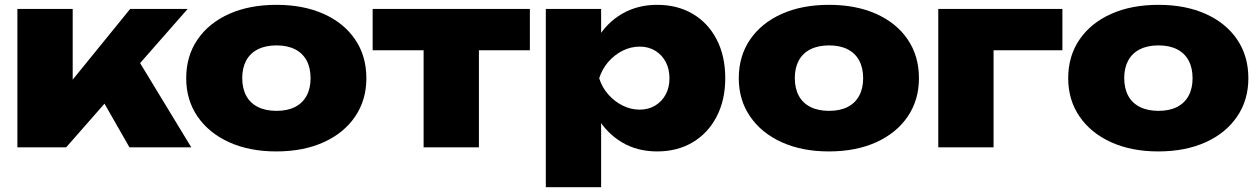

<svg xmlns="http://www.w3.org/2000/svg" viewBox="-20 -610 5217 795"><path d="M52 0V-573H281V-176L215 -199L519 -573H757L254 0ZM516 0 357 -278 532 -395 772 0Z M1124 17Q1013 17 929 -21Q845 -59 798 -127.5Q751 -196 751 -286Q751 -378 798 -446.5Q845 -515 929 -552.5Q1013 -590 1125 -590Q1236 -590 1320 -552.5Q1404 -515 1450.5 -446.5Q1497 -378 1497 -286Q1497 -196 1450.5 -127.5Q1404 -59 1320 -21Q1236 17 1124 17ZM1125 -151Q1170 -151 1201.5 -167Q1233 -183 1249.5 -213.5Q1266 -244 1266 -286Q1266 -329 1249.5 -359.5Q1233 -390 1201.5 -406Q1170 -422 1125 -422Q1080 -422 1048 -406Q1016 -390 999.5 -359.5Q983 -329 983 -287Q983 -244 999.5 -213.5Q1016 -183 1048 -167Q1080 -151 1125 -151Z M1734 -494H1963V0H1734ZM1523 -573H2174V-402H1523Z M2240 -573H2469V-420L2460 -394V-219L2469 -168V165H2240ZM2399 -286Q2411 -379 2451.5 -447.5Q2492 -516 2556 -553Q2620 -590 2701 -590Q2785 -590 2848.5 -552.5Q2912 -515 2947.5 -446.5Q2983 -378 2983 -286Q2983 -196 2947.5 -127.5Q2912 -59 2848.5 -21Q2785 17 2701 17Q2619 17 2555.5 -20.5Q2492 -58 2452 -126.5Q2412 -195 2399 -286ZM2752 -286Q2752 -324 2736.5 -353.5Q2721 -383 2693 -400Q2665 -417 2629 -417Q2592 -417 2558 -400Q2524 -383 2498.5 -353.5Q2473 -324 2461 -286Q2473 -248 2498.5 -219Q2524 -190 2558 -173Q2592 -156 2629 -156Q2665 -156 2693 -173Q2721 -190 2736.5 -219Q2752 -248 2752 -286Z M3412 17Q3301 17 3217 -21Q3133 -59 3086 -127.5Q3039 -196 3039 -286Q3039 -378 3086 -446.5Q3133 -515 3217 -552.5Q3301 -590 3413 -590Q3524 -590 3608 -552.5Q3692 -515 3738.5 -446.5Q3785 -378 3785 -286Q3785 -196 3738.5 -127.5Q3692 -59 3608 -21Q3524 17 3412 17ZM3413 -151Q3458 -151 3489.5 -167Q3521 -183 3537.5 -213.5Q3554 -244 3554 -286Q3554 -329 3537.5 -359.5Q3521 -390 3489.5 -406Q3458 -422 3413 -422Q3368 -422 3336 -406Q3304 -390 3287.5 -359.5Q3271 -329 3271 -287Q3271 -244 3287.5 -213.5Q3304 -183 3336 -167Q3368 -151 3413 -151Z M4379 -573V-402H3990L4094 -506V0H3865V-573Z M4776 17Q4665 17 4581 -21Q4497 -59 4450 -127.5Q4403 -196 4403 -286Q4403 -378 4450 -446.5Q4497 -515 4581 -552.5Q4665 -590 4777 -590Q4888 -590 4972 -552.5Q5056 -515 5102.5 -446.5Q5149 -378 5149 -286Q5149 -196 5102.5 -127.5Q5056 -59 4972 -21Q4888 17 4776 17ZM4777 -151Q4822 -151 4853.5 -167Q4885 -183 4901.5 -213.5Q4918 -244 4918 -286Q4918 -329 4901.5 -359.5Q4885 -390 4853.5 -406Q4822 -422 4777 -422Q4732 -422 4700 -406Q4668 -390 4651.5 -359.5Q4635 -329 4635 -287Q4635 -244 4651.5 -213.5Q4668 -183 4700 -167Q4732 -151 4777 -151Z"/></svg>

Font: Unbounded ExtraBold
Style: Regular
Weight: 800
Designer: Luke Prowse, Jean-Baptiste Morizot, Fátima Lázaro, Florian Runge
Foundry: NaN
Version: Version 1.701;gftools[0.9.28.dev5+ged2979d]